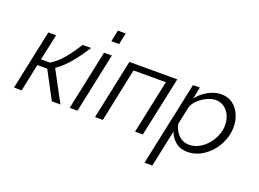

<svg xmlns="http://www.w3.org/2000/svg" viewBox="-131 -1046 2124 1574"><g transform="rotate(20 931.0 -258.5)"><path d="M17 0 127 -521H195L146 -293H224Q282 -328 331 -387.5Q380 -447 427 -521H500Q445 -434 391 -370.5Q337 -307 279 -267L422 0H347L220 -239H134L84 0Z M658 -730H726L705 -630H637ZM613 -521H681L571 0H503Z M724 0 834 -521H1252L1141 0H1073L1172 -467H890L792 0Z M1389 -521H1449L1428 -420Q1468 -469 1523.5 -499.5Q1579 -530 1635 -530Q1693 -530 1734.5 -499.5Q1776 -469 1798 -419Q1820 -369 1820 -311Q1820 -250 1797 -192.5Q1774 -135 1734 -89.5Q1694 -44 1642 -17Q1590 10 1531 10Q1469 10 1428 -24Q1387 -58 1369 -108L1301 213H1233ZM1525 -50Q1570 -50 1610.5 -72Q1651 -94 1682 -130.5Q1713 -167 1731 -211.5Q1749 -256 1749 -300Q1749 -347 1731.5 -385.5Q1714 -424 1682 -447Q1650 -470 1606 -470Q1574 -470 1535 -452.5Q1496 -435 1463.5 -405.5Q1431 -376 1418 -341L1384 -181Q1395 -126 1432.5 -88Q1470 -50 1525 -50Z"/></g></svg>

Font: Raleway
Style: Italic
Weight: 400
Italic angle: -12°
Designer: Matt McInerney, Pablo Impallari, Rodrigo Fuenzalida
Foundry: Matt McInerney, Pablo Impallari, Rodrigo Fuenzalida
Version: Version 4.026